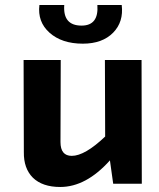

<svg xmlns="http://www.w3.org/2000/svg" viewBox="-20 -732 632 765"><path d="M465 -712Q473 -645 431 -602Q388 -558 310 -558Q226 -558 177 -602Q129 -645 137 -712H236Q230 -630 305 -630Q374 -630 368 -712ZM545 0H431L418 -93Q323 13 220 13Q149 13 111 -24Q74 -61 75 -126L74 -493H222L221 -166Q221 -111 266 -111Q318 -111 399 -188L398 -493H544Z"/></svg>

Font: Taylor Sans Bold LRS
Style: Bold
Weight: 700
Italic angle: -8°
Designer: Natanael Gama
Version: Version 1.001 September 8, 2015